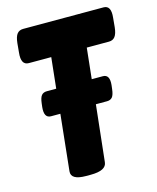

<svg xmlns="http://www.w3.org/2000/svg" viewBox="-107 -775 694 851"><g transform="rotate(-15 240.0 -349.0)"><path d="M182 2Q112 2 116 -37L143 -294H100Q68 -294 73 -343L75 -360Q78 -386 86.5 -396Q95 -406 111 -406H154L169 -547H66Q30 -547 36 -603L40 -646Q43 -675 53 -687.5Q63 -700 81 -700H450Q485 -700 479 -645L475 -602Q472 -573 462 -560Q452 -547 434 -547H332L317 -406H368Q400 -406 395 -358L393 -341Q390 -314 381.5 -304Q373 -294 357 -294H306L278 -36Q275 2 203 2Z"/></g></svg>

Font: Asap Condensed Condensed ExtraBold
Style: Italic
Weight: 800
Width: 3
Italic angle: -6°
Designer: Pablo Cosgaya
Foundry: Omnibus-Type
Version: Version 3.001; ttfautohint (v1.8.4.7-5d5b)